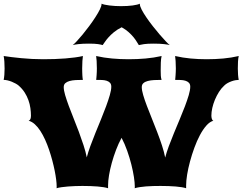

<svg xmlns="http://www.w3.org/2000/svg" viewBox="-21 -1001 1290 1021"><path d="M279.8 0Q280.3 -2.9 280.3 -4.9Q280.3 -6.8 280.3 -10.7Q280.3 -24.9 277.6 -46.4Q274.9 -67.9 269.8 -93.5Q264.6 -119.1 257.1 -147.7Q249.5 -176.3 240 -204.3Q230.5 -232.4 218.8 -258.3Q207 -284.2 193.4 -305.2Q179.7 -326.2 164.1 -340.3Q148.4 -354.5 131.3 -358.9Q138.2 -361.3 140.9 -368.4Q143.6 -375.5 143.6 -385.7Q143.6 -404.8 140.6 -426Q137.7 -447.3 130.1 -468.5Q122.6 -489.7 109.9 -509.5Q97.2 -529.3 77.6 -546.4Q71.8 -551.3 62.3 -556.6Q52.7 -562 41.7 -566.4Q30.8 -570.8 19.5 -573.5Q8.3 -576.2 -1.5 -576.2Q1 -587.9 2.2 -603.3Q3.4 -618.7 3.4 -636.2Q3.4 -655.3 2.2 -673.1Q1 -690.9 -1.5 -703.1Q16.6 -700.2 40.8 -697.3Q64.9 -694.3 92.3 -691.7Q119.6 -689 149.2 -687.5Q178.7 -686 208.5 -686Q239.3 -686 269.3 -687Q299.3 -688 326.7 -690.2Q354 -692.4 377.7 -695.6Q401.4 -698.7 419.9 -703.1Q418.5 -694.8 417.2 -677Q416 -659.2 416 -637.2Q416 -628.4 416.3 -618.7Q416.5 -608.9 417 -600.3Q417.5 -591.8 418.2 -585.4Q418.9 -579.1 419.9 -576.2Q399.9 -576.2 381.6 -575.2Q363.3 -574.2 349.1 -570.3Q335 -566.4 326.4 -558.8Q317.9 -551.3 317.9 -537.6Q317.9 -521 325.4 -495.4Q333 -469.7 344.5 -438.5Q356 -407.2 370.4 -371.8Q384.8 -336.4 398.2 -300.3Q411.6 -264.2 423.1 -229.2Q434.6 -194.3 440.4 -164.1Q447.3 -190.9 459.5 -224.4Q471.7 -257.8 486.3 -293.7Q501 -329.6 515.9 -366Q530.8 -402.3 543 -435.3Q555.2 -468.3 563 -495.4Q570.8 -522.5 570.8 -540Q570.8 -553.7 563.7 -561Q556.6 -568.4 545.4 -571.8Q534.2 -575.2 519.8 -575.7Q505.4 -576.2 490.2 -576.2Q490.7 -579.1 491.5 -585.7Q492.2 -592.3 492.7 -600.6Q493.2 -608.9 493.7 -618.4Q494.1 -627.9 494.1 -637.2Q494.1 -659.2 492.9 -677Q491.7 -694.8 490.2 -703.1Q531.7 -693.8 575 -689.9Q618.2 -686 662.6 -686Q709.5 -686 753.2 -689.9Q796.9 -693.8 838.4 -703.1Q835 -689 834.2 -668.2Q833.5 -647.5 833.5 -625.5Q833.5 -611.3 834.2 -598.6Q835 -585.9 838.4 -576.2Q817.4 -576.2 798.3 -575.2Q779.3 -574.2 764.6 -570.3Q750 -566.4 741.5 -558.8Q732.9 -551.3 732.9 -537.6Q732.9 -521 740.5 -495.4Q748 -469.7 760 -438.2Q772 -406.7 786.4 -371.1Q800.8 -335.4 814.7 -299.3Q828.6 -263.2 840.1 -228.3Q851.6 -193.4 857.4 -163.1Q864.3 -189.9 876.7 -223.6Q889.2 -257.3 904.1 -293.2Q918.9 -329.1 934.3 -365.7Q949.7 -402.3 962.2 -435.1Q974.6 -467.8 982.7 -495.1Q990.7 -522.5 990.7 -540Q990.7 -553.7 983.4 -561Q976.1 -568.4 964.6 -571.8Q953.1 -575.2 938.7 -575.7Q924.3 -576.2 910.2 -576.2Q910.6 -579.1 911.4 -585.7Q912.1 -592.3 912.6 -600.6Q913.1 -608.9 913.6 -618.4Q914.1 -627.9 914.1 -637.2Q914.1 -659.2 912.8 -677Q911.6 -694.8 910.2 -703.1Q951.2 -693.8 992.9 -689.9Q1034.7 -686 1077.6 -686Q1123.5 -686 1166.3 -689.9Q1209 -693.8 1248.5 -703.1Q1245.6 -690.9 1244.6 -673.1Q1243.7 -655.3 1243.7 -636.2Q1243.7 -618.7 1244.9 -603.3Q1246.1 -587.9 1248.5 -576.2Q1241.7 -576.2 1231.7 -574.5Q1221.7 -572.8 1211.2 -569.1Q1200.7 -565.4 1190.2 -559.8Q1179.7 -554.2 1171.4 -545.9Q1155.8 -531.7 1143.3 -512Q1130.9 -492.2 1121.8 -470.5Q1112.8 -448.7 1107.9 -426.8Q1103 -404.8 1103 -385.7Q1103 -377.4 1105.5 -369.1Q1107.9 -360.8 1113.8 -358.9Q1094.7 -354 1076.4 -333.3Q1058.1 -312.5 1042 -282.2Q1025.9 -252 1012.5 -215.1Q999 -178.2 989.3 -141.8Q979.5 -105.5 974.1 -72.3Q968.8 -39.1 968.8 -15.6V0Q949.7 -6.3 913.1 -9.3Q876.5 -12.2 832.5 -12.2Q814 -12.2 794.2 -11.7Q774.4 -11.2 756.1 -9.8Q737.8 -8.3 721.9 -5.9Q706.1 -3.4 695.3 0Q695.8 -2.9 695.8 -4.9Q695.8 -6.8 695.8 -10.7Q695.8 -28.8 691.2 -59.6Q686.5 -90.3 677.5 -126.2Q668.5 -162.1 655.3 -199.5Q642.1 -236.8 625.5 -268.1Q609.4 -238.8 596.2 -204.1Q583 -169.4 573.5 -135Q564 -100.6 558.8 -69.3Q553.7 -38.1 553.7 -15.6V0Q534.7 -6.3 498 -9.3Q461.4 -12.2 417.5 -12.2Q398.9 -12.2 379.2 -11.5Q359.4 -10.7 340.8 -9.3Q322.3 -7.8 306.4 -5.6Q290.5 -3.4 279.8 0ZM365.7 -761.2Q373 -766.6 387.2 -781.7Q401.4 -796.9 418.5 -817.6Q435.5 -838.4 453.4 -862.3Q471.2 -886.2 485.8 -908.9Q500.5 -931.6 509.8 -950.2Q519 -968.8 519 -979.5V-981.4Q524.9 -978.5 536.1 -976.1Q547.4 -973.6 561.5 -971.9Q575.7 -970.2 591.3 -969.2Q606.9 -968.3 622.1 -968.3Q657.2 -968.3 684.1 -971.9Q710.9 -975.6 723.1 -981.4Q723.1 -980.5 722.9 -980.2Q722.7 -980 722.7 -979Q722.7 -968.3 732.4 -949.5Q742.2 -930.7 757.6 -908.2Q772.9 -885.7 791.7 -861.8Q810.5 -837.9 828.1 -817.4Q845.7 -796.9 860.4 -781.5Q875 -766.1 881.8 -761.2Q874.5 -763.7 851.8 -766.4Q829.1 -769 795.4 -769Q763.2 -769 745.1 -766.4Q727.1 -763.7 717.3 -761.2Q712.9 -767.6 706.3 -778.8Q699.7 -790 689.2 -803Q678.7 -815.9 663.3 -829.8Q647.9 -843.8 626 -856Q601.6 -843.8 584.7 -829.8Q567.9 -815.9 556.2 -802.7Q544.4 -789.6 537.1 -778.6Q529.8 -767.6 524.9 -761.2Q518.1 -763.7 500.7 -766.4Q483.4 -769 452.1 -769Q418.5 -769 395.8 -766.4Q373 -763.7 365.7 -761.2Z"/></svg>

Font: Arbutus
Style: Regular
Weight: 400
Designer: Karolina Lach
Foundry: Sorkin Type Co.
Version: Version 1.003